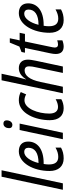

<svg xmlns="http://www.w3.org/2000/svg" viewBox="766 -1566 810 2381"><g transform="rotate(-90 1170.5 -375.0)"><path d="M8 0H88L250 -760H170Z M397 10C450 10 491 -1 531 -23V-91C488 -68 456 -57 416 -57C352 -57 322 -96 322 -173C322 -194 324 -217 328 -238H338C513 -238 606 -316 606 -431C606 -505 561 -546 485 -546C342 -546 241 -368 241 -165C241 -55 299 10 397 10ZM344 -302H340C366 -408 420 -479 476 -479C513 -479 529 -458 529 -426C529 -347 463 -302 344 -302Z M813 -626C845 -626 869 -656 869 -697C869 -723 855 -737 829 -737C791 -737 772 -702 772 -667C772 -640 787 -626 813 -626ZM635 0H715L829 -536H749Z M1020 10C1063 10 1102 -2 1131 -19V-89C1098 -71 1066 -60 1036 -60C983 -60 953 -96 953 -169C953 -302 1011 -476 1118 -476C1145 -476 1171 -467 1191 -455L1220 -522C1191 -538 1157 -546 1118 -546C951 -546 871 -332 871 -163C871 -49 926 10 1020 10Z M1205 0H1286L1345 -277C1374 -417 1428 -474 1488 -474C1523 -474 1539 -454 1539 -420C1539 -394 1534 -363 1526 -330L1457 0H1537L1608 -334C1615 -368 1622 -406 1622 -433C1622 -507 1581 -546 1516 -546C1456 -546 1411 -509 1380 -458H1377C1387 -492 1396 -528 1404 -561L1447 -760H1366Z M1785 10C1809 10 1841 3 1861 -6V-70C1844 -64 1825 -60 1809 -60C1782 -60 1772 -75 1772 -100C1772 -115 1777 -136 1781 -155L1847 -470H1941L1955 -536H1861L1887 -658H1833L1784 -539L1717 -513L1708 -470H1767L1701 -159C1695 -132 1692 -107 1692 -88C1692 -23 1725 10 1785 10Z M2111 10C2164 10 2205 -1 2245 -23V-91C2202 -68 2170 -57 2130 -57C2066 -57 2036 -96 2036 -173C2036 -194 2038 -217 2042 -238H2052C2227 -238 2320 -316 2320 -431C2320 -505 2275 -546 2199 -546C2056 -546 1955 -368 1955 -165C1955 -55 2013 10 2111 10ZM2058 -302H2054C2080 -408 2134 -479 2190 -479C2227 -479 2243 -458 2243 -426C2243 -347 2177 -302 2058 -302Z"/></g></svg>

Font: Noto Sans Condensed
Style: Italic
Weight: 400
Width: 3
Italic angle: -12°
Designer: Monotype Design Team
Foundry: Monotype Imaging Inc.
Version: Version 2.013